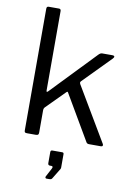

<svg xmlns="http://www.w3.org/2000/svg" viewBox="-104 -807 772 1110"><g transform="rotate(10 282.0 -251.5)"><path d="M534.5 -16.4Q538.8 -9.9 536.7 -4.9Q534.6 0 525.7 0H456.2Q449.7 0 445.5 -3Q441.2 -6 438.4 -12.2L286.7 -271.2Q284.8 -275.4 282.5 -276.6Q280.2 -277.7 275.1 -272.6L169.1 -166Q165.1 -162 163.3 -157.4Q161.5 -152.9 161.5 -145.9V-16.7Q161.5 -7.2 158 -3.6Q154.5 0 144 0H92.9Q83.4 0 80.5 -3.1Q77.5 -6.2 77.5 -14.1V-728.4Q77.5 -742 89.3 -742H150.1Q161.5 -742 161.5 -729V-264.8Q161.5 -257.2 163.8 -255.8Q166.1 -254.4 172.1 -260.6L419.2 -518.1Q430.4 -530 440.1 -530H501Q511.4 -530 512.8 -524.6Q514.1 -519.2 506.3 -511.1L348.3 -350.3Q344.9 -346.6 344.2 -343Q343.6 -339.4 347 -332.7L534.5 -16.4ZM249 238.8Q244.7 238.8 242.8 235Q241 231.3 242.8 227.4L270 175.9Q273.7 169.3 272.1 165.3Q270.6 161.4 264.7 161.4H256.4Q244.2 161.4 244.2 148.8V84.2Q244.2 72.9 254.3 72.9H312.8Q321.8 72.9 321.8 82.4V161.4Q321.8 163.2 321 165.7Q320.2 168.1 320 169.3L282.6 230.6Q279.5 235.7 275.6 237.2Q271.6 238.8 263.4 238.8Z"/></g></svg>

Font: Libre Franklin Thin
Style: Regular
Weight: 100
Designer: Pablo Impallari, Rodrigo Fuenzalida, Nhung Nguyen
Foundry: Impallari Type
Version: Version 3.000